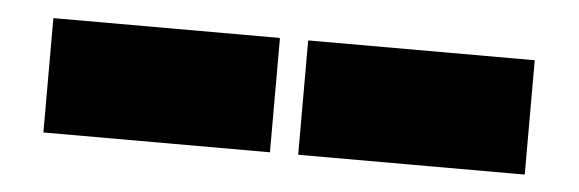

<svg xmlns="http://www.w3.org/2000/svg" viewBox="-27 -909 817 271"><g transform="rotate(5 381.0 -773.0)"><path d="M41 -692Q40 -692 40 -692Q40 -692 40 -693V-853Q40 -854 40 -854Q40 -854 41 -854H360Q361 -854 361 -853V-693Q361 -692 361 -692Q361 -692 360 -692ZM402 -692Q401 -692 401 -692Q401 -692 401 -693V-853Q401 -854 402 -854H721Q722 -854 722 -854Q722 -854 722 -853V-693Q722 -692 721 -692Z"/></g></svg>

Font: Climate Crisis
Style: Regular
Weight: 400
Version: Version 1.003